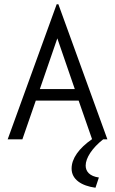

<svg xmlns="http://www.w3.org/2000/svg" viewBox="-20 -654 540 901"><path d="M444 179C401 173 382 151 382 123C382 87 413 40 464 0H484L254 -634H246L16 0H85L148 -182H349L412 -1C350 42 316 90 316 137C316 188 362 218 428 227ZM249 -474 331 -236H167Z"/></svg>

Font: Inconsolata
Style: Regular
Weight: 400
Monospace: yes
Designer: Raph Levien, Cyreal, Brenton Simpson
Foundry: Raph Levien, Cyreal, Google
Version: Version 3.100